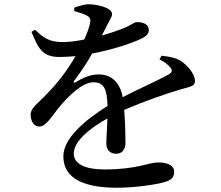

<svg xmlns="http://www.w3.org/2000/svg" viewBox="-20 -824 1040 903"><path d="M829 -538C808 -551 784 -557 740 -562L730 -545C749 -535 769 -522 779 -509C793 -494 790 -483 773 -474C722 -445 632 -406 557 -367C545 -434 506 -474 444 -474C404 -474 368 -457 335 -437C327 -432 324 -437 328 -443C367 -495 394 -537 413 -572C518 -592 612 -625 648 -644C671 -655 680 -668 680 -682C680 -710 654 -720 624 -720C610 -720 601 -708 564 -692C539 -682 501 -669 459 -657L489 -716C499 -737 507 -744 507 -758C507 -789 433 -804 396 -804C378 -804 351 -796 329 -788V-772C353 -765 374 -759 388 -751C406 -741 407 -730 403 -713C399 -694 390 -668 376 -638C342 -631 309 -627 280 -626C209 -625 182 -649 145 -684L128 -674C161 -595 179 -556 260 -556C285 -556 310 -558 335 -560C301 -500 254 -436 200 -382C159 -338 124 -317 124 -285C125 -252 139 -228 167 -229C199 -230 229 -286 265 -328C303 -372 367 -437 419 -437C469 -437 483 -406 486 -326C378 -258 278 -173 278 -89C278 -6 339 59 530 59C615 59 715 44 755 32C790 22 799 7 799 -16C799 -48 766 -60 723 -60C680 -60 622 -27 473 -27C376 -27 327 -55 327 -101C327 -158 396 -217 485 -267C484 -219 480 -175 480 -149C480 -115 502 -101 527 -101C555 -101 570 -122 570 -152C570 -187 569 -250 564 -307C651 -345 759 -383 831 -404C876 -417 897 -418 897 -443C897 -477 860 -519 829 -538Z"/></svg>

Font: Noto Serif CJK HK SemiBold
Style: Regular
Weight: 600
Designer: Ryoko NISHIZUKA 西塚涼子 (kana & ideographs); Frank Grießhammer (Latin, Greek & Cyrillic); Wenlong ZHANG 张文龙 (bopomofo); San
Foundry: Adobe
Version: Version 2.001;hotconv 1.1.0;makeotfexe 2.6.0